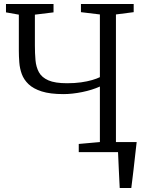

<svg xmlns="http://www.w3.org/2000/svg" viewBox="-20 -763 737 963"><path d="M580.5 180Q579.5 157.5 578.2 134.5Q577 111.5 576 89Q575 66.5 574 44Q573 21.5 572 0L523.5 -50.5H665.5Q663 -27.5 660.2 -4.5Q657.5 18.5 655 41.8Q652.5 65 649.8 88Q647 111 644.2 134.2Q641.5 157.5 638.5 180ZM481 -329Q442.5 -311.5 392 -301.2Q341.5 -291 298 -291Q231.5 -291 189.2 -304.5Q147 -318 123.2 -340.8Q99.5 -363.5 89.2 -391.8Q79 -420 76.8 -450.2Q74.5 -480.5 74.5 -508V-689.5L10 -701V-743H248.5V-701L155 -689.5V-535Q155 -495.5 158 -461.2Q161 -427 175.2 -400.8Q189.5 -374.5 222.8 -360Q256 -345.5 316.5 -345.5Q355 -345.5 386.5 -350Q418 -354.5 442 -361.5Q466 -368.5 481 -376V-690.5L386 -702V-743H650.5V-702L561.5 -690.5V-50.5L651.5 -40V0H375V-41L481 -50.5Z"/></svg>

Font: Merriweather 28pt Light
Style: Regular
Weight: 300
Version: Version 2.100